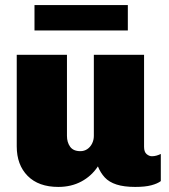

<svg xmlns="http://www.w3.org/2000/svg" viewBox="-20 -727 668 757"><path d="M210 10Q132 10 89 -33.5Q46 -77 46 -150V-511H244V-191Q244 -166 256.5 -148.5Q269 -131 297 -131Q312 -131 324 -139Q336 -147 343 -161Q350 -175 350 -191V-511H548V-148Q548 -128 558 -119.5Q568 -111 579 -111Q588 -111 597 -113.5Q606 -116 614 -120V-13Q601 -3 576.5 3.5Q552 10 513 10Q469 10 439.5 0.5Q410 -9 393 -27.5Q376 -46 366 -71Q341 -33 301 -11.5Q261 10 210 10ZM116 -607V-707H484V-607Z"/></svg>

Font: Chivo Medium Black
Style: Regular
Weight: 900
Version: Version 2.002